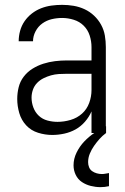

<svg xmlns="http://www.w3.org/2000/svg" viewBox="-20 -548 515 791"><path d="M195 8Q166 8 137 -1Q108 -10 88 -31.5Q68 -53 59.5 -82Q51 -111 51 -140Q51 -165 57 -189Q63 -213 78 -232.5Q93 -252 114 -265Q135 -278 158.5 -285.5Q182 -293 206.5 -296Q231 -299 255 -299H357V-354Q357 -378 349.5 -401.5Q342 -425 325 -442Q308 -459 284 -466.5Q260 -474 236 -474Q214 -474 193 -469Q172 -464 154.5 -451.5Q137 -439 126.5 -419Q116 -399 116 -378H57Q57 -400 63 -421.5Q69 -443 81.5 -461Q94 -479 111.5 -492.5Q129 -506 149.5 -514Q170 -522 192 -525Q214 -528 236 -528Q260 -528 283.5 -524Q307 -520 328.5 -510Q350 -500 367.5 -483.5Q385 -467 396.5 -446Q408 -425 412 -401.5Q416 -378 416 -354V0H357V-89Q347 -66 330 -46.5Q313 -27 291.5 -15Q270 -3 245 2.5Q220 8 195 8ZM217 -46Q244 -46 271 -54Q298 -62 318 -80Q338 -98 347.5 -124Q357 -150 357 -177V-244H255Q239 -244 222.5 -243Q206 -242 190 -237.5Q174 -233 159 -225.5Q144 -218 132.5 -206Q121 -194 115.5 -178Q110 -162 110 -146Q110 -125 117.5 -105Q125 -85 140 -71Q155 -57 175.5 -51.5Q196 -46 217 -46ZM394 223Q374 223 354 218Q334 213 317.5 202Q301 191 292 172.5Q283 154 283 133Q283 106 295.5 80.5Q308 55 327 35Q346 15 369 -0.5Q392 -16 417 -28V0Q402 11 390 24.5Q378 38 367.5 53Q357 68 350 85Q343 102 343 120Q343 131 347 141Q351 151 359.5 157Q368 163 378.5 166Q389 169 400 169Q407 169 414.5 167.5Q422 166 429 165V219Q420 221 411.5 222Q403 223 394 223Z"/></svg>

Font: Iosevka QP Light
Style: Regular
Weight: 300
Designer: Belleve Invis
Foundry: Belleve Invis
Version: Version 20.0.0; ttfautohint (v1.8.4)